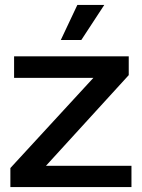

<svg xmlns="http://www.w3.org/2000/svg" viewBox="-20 -757 576 777"><path d="M22 0V-77L358 -442H37V-529H501V-453L166 -86H512V0ZM226 -595 293 -737H402L309 -595Z"/></svg>

Font: Mona Sans SemiExpanded Medium
Style: Regular
Weight: 500
Width: 6
Designer: Deni Anggara
Foundry: GitHub
Version: Version 2.000